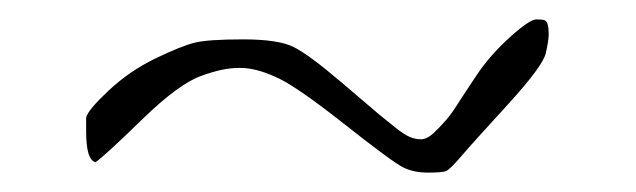

<svg xmlns="http://www.w3.org/2000/svg" viewBox="-20 -390 653 197"><path d="M261.7 -311.5Q242.2 -320.3 226.6 -320.3Q225.6 -320.3 224.6 -320.3Q209 -320.3 187.5 -312.5Q164.1 -304.7 126 -267.6Q87.9 -230.5 78.1 -223.6Q68.4 -225.6 68.4 -254.9V-269.5Q70.3 -277.3 91.8 -297.4Q113.3 -317.4 139.6 -330.1Q166 -342.8 179.7 -346.2Q193.4 -349.6 229.5 -349.6Q265.6 -349.6 281.2 -341.8Q296.9 -334 330.1 -305.7Q363.3 -277.3 369.1 -272.5Q375 -267.6 384.8 -259.8Q394.5 -252 400.4 -249.5Q406.2 -247.1 412.1 -247.1Q418 -247.1 424.8 -253.4Q431.6 -259.8 437.5 -266.6Q443.4 -273.4 449.2 -282.7Q455.1 -292 468.8 -312.5Q482.4 -333 502.9 -351.6Q523.4 -370.1 530.3 -370.1Q537.1 -370.1 539.1 -369.1Q541 -368.2 542 -364.7Q543 -361.3 543 -355Q543 -348.6 540 -335.4Q537.1 -322.3 501 -282.7Q464.8 -243.2 453.1 -229.5Q441.4 -215.8 437.5 -214.4Q433.6 -212.9 418.9 -212.9Q404.3 -212.9 393.6 -218.3Q382.8 -223.6 332 -263.7Q281.2 -303.7 261.7 -311.5Z"/></svg>

Font: Drukaatie burti
Style: Thin
Weight: 100
Version: Version 0.14